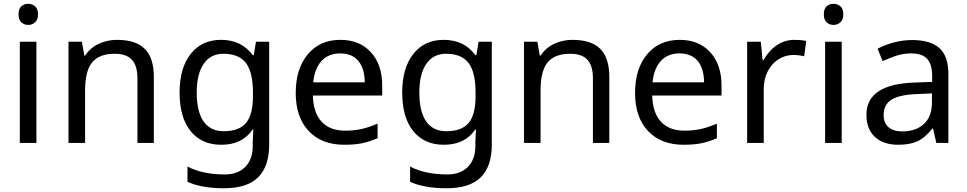

<svg xmlns="http://www.w3.org/2000/svg" viewBox="-20 -757 5124 1017"><path d="M172.9 0H85V-536.1H172.9ZM78.1 -681.2Q78.1 -710.4 93 -723.6Q107.9 -736.8 129.9 -736.8Q150.4 -736.8 165.8 -723.6Q181.2 -710.4 181.2 -681.2Q181.2 -652.3 165.8 -638.7Q150.4 -625 129.9 -625Q107.9 -625 93 -638.7Q78.1 -652.3 78.1 -681.2Z M708 0V-342.8Q708 -408.2 679 -440.2Q649.9 -472.2 587.9 -472.2Q505.4 -472.2 468 -426.5Q430.7 -380.9 430.7 -277.8V0H342.8V-536.1H413.6L426.8 -462.9H431.6Q456.5 -502.4 501.5 -524.2Q546.4 -545.9 600.6 -545.9Q699.2 -545.9 747.1 -498Q794.9 -450.2 794.9 -349.1V0Z M1165 -62Q1246.1 -62 1283 -105.7Q1319.8 -149.4 1319.8 -246.1V-267.1Q1319.8 -374.5 1282.7 -423.3Q1245.6 -472.2 1163.1 -472.2Q1095.7 -472.2 1058.8 -418.7Q1022 -365.2 1022 -266.1Q1022 -166.5 1057.9 -114.3Q1093.8 -62 1165 -62ZM1318.8 -4.9 1321.8 -70.8H1317.9Q1263.7 9.8 1151.9 9.8Q1047.9 9.8 989.5 -62.7Q931.2 -135.3 931.2 -267.1Q931.2 -396.5 990 -471.2Q1048.8 -545.9 1150.9 -545.9Q1259.8 -545.9 1318.8 -464.8H1324.2L1335.9 -536.1H1405.8V8.8Q1405.8 124 1347.4 182.1Q1289.1 240.2 1166 240.2Q1048.8 240.2 973.1 206.1V125Q1051.3 167 1170.9 167Q1239.3 167 1279.1 127Q1318.8 86.9 1318.8 16.1Z M1804.2 9.8Q1683.6 9.8 1615 -63.2Q1546.4 -136.2 1546.4 -264.2Q1546.4 -393.1 1610.4 -469.5Q1674.3 -545.9 1783.2 -545.9Q1884.3 -545.9 1944.3 -480.7Q2004.4 -415.5 2004.4 -304.2V-251H1637.2Q1639.6 -159.7 1683.6 -112.3Q1727.5 -64.9 1808.1 -64.9Q1851.1 -64.9 1889.6 -72.5Q1928.2 -80.1 1980 -102.1V-24.9Q1935.5 -5.9 1896.5 2Q1857.4 9.8 1804.2 9.8ZM1782.2 -474.1Q1719.2 -474.1 1682.6 -433.6Q1646 -393.1 1639.2 -320.8H1912.1Q1911.1 -396 1877.4 -435.1Q1843.8 -474.1 1782.2 -474.1Z M2344.2 -62Q2425.3 -62 2462.2 -105.7Q2499 -149.4 2499 -246.1V-267.1Q2499 -374.5 2461.9 -423.3Q2424.8 -472.2 2342.3 -472.2Q2274.9 -472.2 2238 -418.7Q2201.2 -365.2 2201.2 -266.1Q2201.2 -166.5 2237.1 -114.3Q2272.9 -62 2344.2 -62ZM2498 -4.9 2501 -70.8H2497.1Q2442.9 9.8 2331.1 9.8Q2227.1 9.8 2168.7 -62.7Q2110.4 -135.3 2110.4 -267.1Q2110.4 -396.5 2169.2 -471.2Q2228 -545.9 2330.1 -545.9Q2439 -545.9 2498 -464.8H2503.4L2515.1 -536.1H2585V8.8Q2585 124 2526.6 182.1Q2468.3 240.2 2345.2 240.2Q2228 240.2 2152.3 206.1V125Q2230.5 167 2350.1 167Q2418.5 167 2458.3 127Q2498 86.9 2498 16.1Z M3120.6 0V-342.8Q3120.6 -408.2 3091.6 -440.2Q3062.5 -472.2 3000.5 -472.2Q2918 -472.2 2880.6 -426.5Q2843.3 -380.9 2843.3 -277.8V0H2755.4V-536.1H2826.2L2839.4 -462.9H2844.2Q2869.1 -502.4 2914.1 -524.2Q2959 -545.9 3013.2 -545.9Q3111.8 -545.9 3159.7 -498Q3207.5 -450.2 3207.5 -349.1V0Z M3601.6 9.8Q3481 9.8 3412.4 -63.2Q3343.8 -136.2 3343.8 -264.2Q3343.8 -393.1 3407.7 -469.5Q3471.7 -545.9 3580.6 -545.9Q3681.6 -545.9 3741.7 -480.7Q3801.8 -415.5 3801.8 -304.2V-251H3434.6Q3437 -159.7 3481 -112.3Q3524.9 -64.9 3605.5 -64.9Q3648.4 -64.9 3687 -72.5Q3725.6 -80.1 3777.3 -102.1V-24.9Q3732.9 -5.9 3693.8 2Q3654.8 9.8 3601.6 9.8ZM3579.6 -474.1Q3516.6 -474.1 3480 -433.6Q3443.4 -393.1 3436.5 -320.8H3709.5Q3708.5 -396 3674.8 -435.1Q3641.1 -474.1 3579.6 -474.1Z M4187.5 -545.9Q4223.1 -545.9 4250.5 -540L4239.7 -459Q4210 -465.8 4181.6 -465.8Q4139.2 -465.8 4102.8 -442.4Q4066.4 -418.9 4045.9 -377.7Q4025.4 -336.4 4025.4 -286.1V0H3937.5V-536.1H4009.8L4019.5 -438H4023.4Q4054.2 -491.2 4096.2 -518.6Q4138.2 -545.9 4187.5 -545.9Z M4438.5 0H4350.6V-536.1H4438.5ZM4343.8 -681.2Q4343.8 -710.4 4358.6 -723.6Q4373.5 -736.8 4395.5 -736.8Q4416 -736.8 4431.4 -723.6Q4446.8 -710.4 4446.8 -681.2Q4446.8 -652.3 4431.4 -638.7Q4416 -625 4395.5 -625Q4373.5 -625 4358.6 -638.7Q4343.8 -652.3 4343.8 -681.2Z M4939.5 0 4922.4 -76.2H4918.5Q4878.4 -25.9 4838.6 -8.1Q4798.8 9.8 4738.3 9.8Q4659.2 9.8 4614.3 -31.7Q4569.3 -73.2 4569.3 -148.9Q4569.3 -312 4826.7 -319.8L4917.5 -323.2V-355Q4917.5 -416 4891.1 -445.1Q4864.7 -474.1 4806.6 -474.1Q4764.2 -474.1 4726.3 -461.4Q4688.5 -448.7 4655.3 -433.1L4628.4 -499Q4668.9 -520.5 4716.8 -532.7Q4764.6 -544.9 4811.5 -544.9Q4908.7 -544.9 4956.1 -502Q5003.4 -459 5003.4 -365.2V0ZM4758.3 -61Q4832 -61 4874.3 -100.8Q4916.5 -140.6 4916.5 -213.9V-262.2L4837.4 -258.8Q4745.1 -255.4 4702.9 -229.5Q4660.6 -203.6 4660.6 -147.9Q4660.6 -106 4686.3 -83.5Q4711.9 -61 4758.3 -61Z"/></svg>

Font: Noto Sans Malayalam
Style: Regular
Weight: 400
Designer: Monotype Design team
Foundry: Monotype Imaging Inc.
Version: Version 1.02